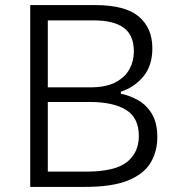

<svg xmlns="http://www.w3.org/2000/svg" viewBox="-20 -733 682 753"><path d="M313 0H98.5V-713H354Q471.5 -713 524.5 -668Q577.5 -623 577.5 -544Q577.5 -475.5 542.2 -433Q507 -390.5 454 -373.5V-365.5Q489 -358.5 522 -339.8Q555 -321 576 -286Q597 -251 597 -195Q597 -140 571.2 -95.8Q545.5 -51.5 483.5 -25.8Q421.5 0 313 0ZM348.5 -653H167.5V-390.5H335Q395.5 -390.5 433 -410.2Q470.5 -430 487.8 -462Q505 -494 505 -531Q505 -595 465.5 -624Q426 -653 348.5 -653ZM167.5 -60H318Q430.5 -60 477.5 -97.2Q524.5 -134.5 524.5 -199.5Q524.5 -271.5 474 -302.2Q423.5 -333 333.5 -333H167.5Z"/></svg>

Font: Commissioner Light
Style: Regular
Weight: 300
Designer: Kostas Bartsokas
Foundry: Kostas Bartsokas
Version: Version 1.000; ttfautohint (v1.8.3)